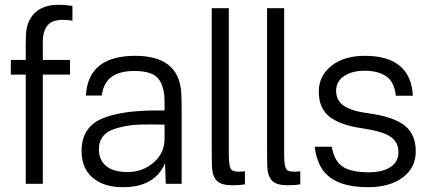

<svg xmlns="http://www.w3.org/2000/svg" viewBox="-20 -764 1784 798"><path d="M224 -744Q256 -744 281 -739V-678Q211 -689 184.5 -665.5Q158 -642 158 -590V-515H271V-454H158V0H87V-454H25V-515H87V-577Q87 -603 88 -623Q92 -680 126.5 -712Q161 -744 224 -744Z M542 -532Q721 -532 733 -383Q735 -356 735 -309V0H669L666 -86Q624 14 491 14Q411 14 365 -25.5Q319 -65 319 -136Q319 -231 397.5 -268Q476 -305 635 -305H664V-341Q664 -404 638.5 -436.5Q613 -469 539 -469Q477 -469 443.5 -444.5Q410 -420 403 -367H337Q346 -532 542 -532ZM391 -144Q391 -99 421 -74Q451 -49 510 -49Q573 -49 618.5 -88.5Q664 -128 664 -187V-246Q616 -247 575 -246.5Q534 -246 500 -239.5Q466 -233 441.5 -222.5Q417 -212 404 -192Q391 -172 391 -144Z M931 -121Q931 -69 942.5 -58Q954 -47 998 -52V2Q978 6 944 6Q901 6 882 -12Q863 -30 861 -70Q860 -92 860 -148V-730H931Z M1161 -121Q1161 -69 1172.5 -58Q1184 -47 1228 -52V2Q1208 6 1174 6Q1131 6 1112 -12Q1093 -30 1091 -70Q1090 -92 1090 -148V-730H1161Z M1496 -532Q1687 -532 1696 -366H1625Q1620 -421 1587 -445.5Q1554 -470 1494 -470Q1444 -470 1410.5 -448Q1377 -426 1377 -387Q1377 -346 1409.5 -324Q1442 -302 1512 -293Q1615 -279 1661.5 -242.5Q1708 -206 1708 -136Q1708 -66 1653.5 -26Q1599 14 1510 14Q1407 14 1352.5 -26Q1298 -66 1288 -154H1359Q1369 -95 1404 -71.5Q1439 -48 1513 -48Q1569 -48 1602.5 -69.5Q1636 -91 1636 -131Q1636 -174 1602 -196.5Q1568 -219 1484 -231Q1394 -244 1349.5 -279Q1305 -314 1305 -383Q1305 -449 1357.5 -490.5Q1410 -532 1496 -532Z"/></svg>

Font: Nacelle Light
Style: Regular
Weight: 300
Designer: Sora Sagano
Foundry: Sora Sagano
Version: Version 1.000;FEAKit 1.0